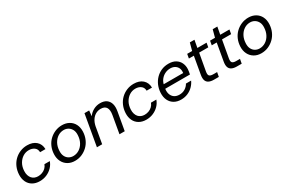

<svg xmlns="http://www.w3.org/2000/svg" viewBox="92 -1632 3942 2661"><g transform="rotate(-30 2063.5 -301.5)"><path d="M246 12Q181 12 133 -16Q85 -44 61 -94.5Q37 -145 40 -211Q43 -276 67 -330.5Q91 -385 131.5 -424.5Q172 -464 225 -486Q278 -508 337 -508Q427 -508 479.5 -461.5Q532 -415 534 -335H448Q447 -386 411.5 -412Q376 -438 325 -438Q273 -438 229.5 -410.5Q186 -383 158 -334Q130 -285 127 -218Q125 -180 134.5 -150Q144 -120 161.5 -100Q179 -80 204 -69.5Q229 -59 259 -59Q293 -59 324.5 -70.5Q356 -82 380.5 -105Q405 -128 417 -161H503Q485 -110 447 -71Q409 -32 357.5 -10Q306 12 246 12Z M810 12Q746 12 697.5 -17Q649 -46 623.5 -97.5Q598 -149 601 -215Q604 -279 627.5 -332.5Q651 -386 691.5 -425Q732 -464 784.5 -486Q837 -508 895 -508Q959 -508 1008 -480Q1057 -452 1082.5 -401.5Q1108 -351 1105 -283Q1102 -220 1078.5 -166Q1055 -112 1014.5 -72.5Q974 -33 922 -10.5Q870 12 810 12ZM822 -58Q874 -58 918 -86Q962 -114 989 -164Q1016 -214 1019 -279Q1022 -331 1003.5 -366Q985 -401 953.5 -419.5Q922 -438 884 -438Q832 -438 789 -410Q746 -382 719 -332.5Q692 -283 689 -217Q686 -166 703.5 -130.5Q721 -95 752.5 -76.5Q784 -58 822 -58Z M1164 0 1251 -496H1326L1317 -410H1318Q1350 -455 1399.5 -481.5Q1449 -508 1506 -508Q1568 -508 1606 -481Q1644 -454 1658 -405.5Q1672 -357 1660 -290L1609 0H1525L1574 -281Q1587 -356 1562.5 -396Q1538 -436 1474 -436Q1431 -436 1394.5 -416Q1358 -396 1332 -358Q1306 -320 1294 -264L1248 0Z M1951 12Q1886 12 1838 -16Q1790 -44 1766 -94.5Q1742 -145 1745 -211Q1748 -276 1772 -330.5Q1796 -385 1836.5 -424.5Q1877 -464 1930 -486Q1983 -508 2042 -508Q2132 -508 2184.5 -461.5Q2237 -415 2239 -335H2153Q2152 -386 2116.5 -412Q2081 -438 2030 -438Q1978 -438 1934.5 -410.5Q1891 -383 1863 -334Q1835 -285 1832 -218Q1830 -180 1839.5 -150Q1849 -120 1866.5 -100Q1884 -80 1909 -69.5Q1934 -59 1964 -59Q1998 -59 2029.5 -70.5Q2061 -82 2085.5 -105Q2110 -128 2122 -161H2208Q2190 -110 2152 -71Q2114 -32 2062.5 -10Q2011 12 1951 12Z M2508 12Q2444 12 2397.5 -15.5Q2351 -43 2327 -93Q2303 -143 2306 -211Q2309 -274 2332 -328Q2355 -382 2394.5 -422.5Q2434 -463 2486 -485.5Q2538 -508 2600 -508Q2667 -508 2712 -481Q2757 -454 2778.5 -408.5Q2800 -363 2797 -308Q2796 -291 2792.5 -269Q2789 -247 2785 -229H2371L2382 -294H2714Q2720 -341 2705 -372.5Q2690 -404 2660 -421.5Q2630 -439 2588 -439Q2545 -439 2505 -420Q2465 -401 2436 -364Q2407 -327 2397 -271L2392 -243Q2381 -188 2394.5 -146Q2408 -104 2441 -81.5Q2474 -59 2521 -59Q2573 -59 2612.5 -83.5Q2652 -108 2674 -148H2757Q2736 -102 2700 -66Q2664 -30 2615.5 -9Q2567 12 2508 12Z M3038 0Q2988 0 2956.5 -16Q2925 -32 2914.5 -66Q2904 -100 2914 -154L2962 -428H2883L2895 -496H2974L3006 -615H3080L3058 -496H3205L3193 -428H3047L2998 -154Q2989 -105 3006 -87.5Q3023 -70 3066 -70H3128L3115 0Z M3404 0Q3354 0 3322.5 -16Q3291 -32 3280.5 -66Q3270 -100 3280 -154L3328 -428H3249L3261 -496H3340L3372 -615H3446L3424 -496H3571L3559 -428H3413L3364 -154Q3355 -105 3372 -87.5Q3389 -70 3432 -70H3494L3481 0Z M3792 12Q3728 12 3679.5 -17Q3631 -46 3605.5 -97.5Q3580 -149 3583 -215Q3586 -279 3609.5 -332.5Q3633 -386 3673.5 -425Q3714 -464 3766.5 -486Q3819 -508 3877 -508Q3941 -508 3990 -480Q4039 -452 4064.5 -401.5Q4090 -351 4087 -283Q4084 -220 4060.5 -166Q4037 -112 3996.5 -72.5Q3956 -33 3904 -10.5Q3852 12 3792 12ZM3804 -58Q3856 -58 3900 -86Q3944 -114 3971 -164Q3998 -214 4001 -279Q4004 -331 3985.5 -366Q3967 -401 3935.5 -419.5Q3904 -438 3866 -438Q3814 -438 3771 -410Q3728 -382 3701 -332.5Q3674 -283 3671 -217Q3668 -166 3685.5 -130.5Q3703 -95 3734.5 -76.5Q3766 -58 3804 -58Z"/></g></svg>

Font: DM Sans 28pt
Style: Italic
Weight: 400
Italic angle: -10°
Version: Version 4.004;gftools[0.9.30]